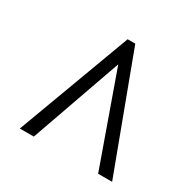

<svg xmlns="http://www.w3.org/2000/svg" viewBox="-111 -818 646 654"><g transform="rotate(30 212.5 -490.5)"><path d="M46 -267H101L227 -624L354 -267H409L242 -714H212Z"/></g></svg>

Font: Noto Serif Tamil ExtraCondensed
Style: Italic
Weight: 400
Width: 2
Italic angle: -12°
Designer: Indian Type Foundry, Tom Grace, and the Monotype Design Team
Foundry: Monotype Imaging Inc.
Version: Version 2.003